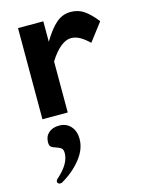

<svg xmlns="http://www.w3.org/2000/svg" viewBox="-122 -554 721 960"><g transform="rotate(-15 238.5 -74.5)"><path d="M65 0V-472H196V-366Q231 -425 264 -453.5Q297 -482 339 -482Q379 -482 409 -461Q439 -440 471 -399L400 -306Q374 -331 352 -343Q330 -355 307 -355Q281 -355 252.5 -332Q224 -309 196 -264V0ZM219 143Q219 196 179 246Q139 296 78 331Q74 333 68 333Q62 333 58 329.5Q54 326 54 321Q54 313 62 306Q129 247 129 192Q129 174 121 167Q113 160 95 154Q78 149 70 142.5Q62 136 62 119Q62 88 82.5 70Q103 52 137 52Q174 52 196.5 77Q219 102 219 143Z"/></g></svg>

Font: Madhuban SemiBold
Style: Regular
Weight: 600
Designer: jaikishan Patel
Foundry: MagicType
Version: Version 1.000